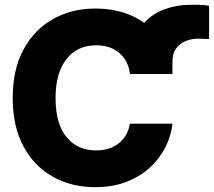

<svg xmlns="http://www.w3.org/2000/svg" viewBox="-20 -773 894 803"><path d="M377.9 9.8Q279.3 9.8 201.4 -33.7Q123.5 -77.1 78.4 -160.4Q33.2 -243.7 33.2 -363.3Q33.2 -483.4 78.9 -566.9Q124.5 -650.4 202.6 -693.8Q280.8 -737.3 377.9 -737.3Q499 -737.3 583 -677.7Q616.7 -714.8 667.2 -733.9Q717.8 -752.9 774.4 -752.9Q794.9 -753.4 813.5 -752.9Q832 -752.4 854.5 -749V-609.9Q844.7 -609.9 829.8 -610.6Q814.9 -611.3 806.2 -611.3Q783.2 -611.3 759 -602.3Q734.9 -593.3 718 -572.3Q701.2 -551.3 701.2 -515.1V-463.4H523.4Q517.1 -518.1 479.7 -550.8Q442.4 -583.5 382.3 -583.5Q303.2 -583.5 257.8 -525.6Q212.4 -467.8 212.4 -363.3Q212.4 -254.9 258.1 -199.5Q303.7 -144 381.8 -144Q439.5 -144 476.8 -173.6Q514.2 -203.1 523.4 -255.9H701.2Q696.3 -207 673.1 -159.9Q649.9 -112.8 609.4 -74.5Q568.8 -36.1 510.7 -13.2Q452.6 9.8 377.9 9.8Z"/></svg>

Font: Inter Tight ExtraBold
Style: Regular
Weight: 800
Designer: Rasmus Andersson
Foundry: rsms
Version: Version 3.004; ttfautohint (v1.8.4.7-5d5b)